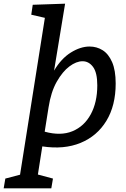

<svg xmlns="http://www.w3.org/2000/svg" viewBox="-92 -794 686 1044"><path d="M-72 230 -63 177 17 156 152 -697 78 -714 86 -768 262 -774 202 -410Q241 -476 293.5 -508.5Q346 -541 395 -541Q434 -541 466 -521Q498 -501 517.5 -456.5Q537 -412 537 -340Q537 -220 486.5 -137Q436 -54 346 -17Q256 20 138 2L114 155L196 177L187 230ZM172 -210 151 -78Q238 -54 302 -80.5Q366 -107 401.5 -172.5Q437 -238 437 -330Q437 -399 414 -430Q391 -461 357 -461Q323 -461 285.5 -433Q248 -405 216.5 -349.5Q185 -294 172 -210Z"/></svg>

Font: Bitter Medium
Style: Italic
Weight: 500
Italic angle: -9°
Designer: Sol Matas, and Bitter project Authors
Foundry: Sol Matas
Version: Version 2.001